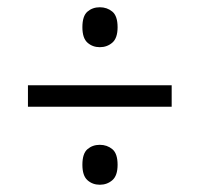

<svg xmlns="http://www.w3.org/2000/svg" viewBox="-20 -622 550 529"><path d="M255 -492Q235 -492 221 -504.5Q207 -517 207 -547Q207 -578 221 -590Q235 -602 255 -602Q275 -602 289.5 -590Q304 -578 304 -547Q304 -517 289.5 -504.5Q275 -492 255 -492ZM57 -328V-387H453V-328ZM255 -113Q235 -113 221 -125.5Q207 -138 207 -168Q207 -199 221 -211Q235 -223 255 -223Q275 -223 289.5 -211Q304 -199 304 -168Q304 -138 289.5 -125.5Q275 -113 255 -113Z"/></svg>

Font: Noto Serif Lao SemCond
Style: Regular
Weight: 400
Width: 4
Designer: Monotype Design Team
Foundry: Monotype Imaging Inc.
Version: Version 2.004; ttfautohint (v1.8.4.7-5d5b)